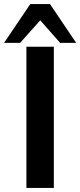

<svg xmlns="http://www.w3.org/2000/svg" viewBox="-43 -925 395 945"><path d="M-23 -714 106 -905H203L332 -714H253L155 -825Q139 -807 105.5 -769.5Q72 -732 56 -714ZM87 0V-695H222V0Z"/></svg>

Font: Coval
Style: Bold
Weight: 700
Foundry: Context Ltd
Version: Version 001.000